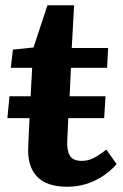

<svg xmlns="http://www.w3.org/2000/svg" viewBox="-20 -694 468 728"><path d="M234 14Q156 14 119.5 -25.5Q83 -65 87 -137L92 -246H8L16 -329H96L102 -437H21L29 -506L107 -514L160 -674H261L252 -512H390L386 -437H249L244 -329H380L375 -246H239L235 -163Q233 -125 244.5 -104.5Q256 -84 290 -84Q315 -84 337.5 -96Q360 -108 383 -127L422 -72Q392 -36 343 -11Q294 14 234 14Z"/></svg>

Font: Literata 12pt
Style: Bold Italic
Weight: 700
Italic angle: -2°
Designer: Latin by Veronika Burian and Jose Scaglione. Greek by Irene Vlachou. Cyrillic by Vera Evstafieva
Foundry: TypeTogether
Version: Version 3.002